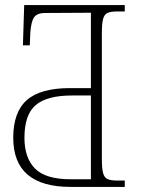

<svg xmlns="http://www.w3.org/2000/svg" viewBox="-20 -734 552 754"><path d="M257 0Q32 0 32 -193Q32 -294 85.5 -341Q139 -388 255 -388H337V-684L158 -683Q125 -683 113.5 -665.5Q102 -648 99 -605L97 -556H70L75 -714H470V-689H440Q416 -689 403 -683.5Q390 -678 385 -660Q380 -642 380 -604V-108Q380 -72 385 -54Q390 -36 403 -30.5Q416 -25 439 -25H470V0ZM258 -30H337V-359H263Q165 -359 120.5 -321.5Q76 -284 76 -193Q76 -114 117.5 -72Q159 -30 258 -30Z"/></svg>

Font: Noto Serif SemiCondensed ExtraLight
Style: Regular
Weight: 200
Width: 4
Designer: Monotype Design Team
Foundry: Monotype Imaging Inc.
Version: Version 2.014